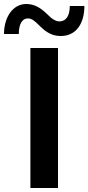

<svg xmlns="http://www.w3.org/2000/svg" viewBox="-67 -940 442 960"><path d="M85 -700V0H223V-700ZM355 -910H282C282 -858 261 -833 230 -833C212 -833 192 -845 168 -870C133 -904 102 -920 64 -920C-2 -920 -47 -855 -47 -770H27C27 -819 44 -848 72 -848C91 -848 106 -836 128 -814C165 -776 196 -760 237 -760C315 -760 355 -824 355 -910Z"/></svg>

Font: Goli SemiBold
Style: Regular
Weight: 600
Designer: jaikishan Patel
Foundry: MagicType
Version: Version 1.000;Glyphs 3.2 (3242)